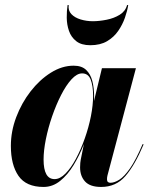

<svg xmlns="http://www.w3.org/2000/svg" viewBox="-20 -730 598 760"><path d="M252 -710Q249 -688.5 262.5 -674.2Q276 -660 299.2 -653Q322.5 -646 347.5 -646Q372.5 -646 401.8 -651.8Q431 -657.5 453.8 -671.5Q476.5 -685.5 483 -710H487.5Q484 -687 474.5 -659.8Q465 -632.5 448 -607.8Q431 -583 404 -567Q377 -551 337.5 -551Q302 -551 281.8 -567Q261.5 -583 253 -607.8Q244.5 -632.5 244.2 -659.8Q244 -687 247.5 -710ZM352.5 -349Q352.5 -340.5 352 -330L383.5 -460H518L405.5 -36Q403.5 -28 403.5 -20.5Q403.5 -6.5 417 -6.5Q433 -6.5 452.5 -18.8Q472 -31 495 -64Q518 -97 544.5 -159.5L548.5 -158.5Q513.5 -75.5 476.2 -32.8Q439 10 380.5 10Q336.5 10 316.8 -11.5Q297 -33 297 -67.5Q297 -77.5 297.8 -85Q298.5 -92.5 299.5 -97.5L312 -159.5Q295 -115.5 271.5 -76.8Q248 -38 218.2 -14Q188.5 10 152.5 10Q83.5 10 53.2 -33.8Q23 -77.5 23 -152.5Q23 -210 44.2 -266.2Q65.5 -322.5 101.2 -368.5Q137 -414.5 181.2 -442.2Q225.5 -470 271.5 -470Q303.5 -470 321 -453.2Q338.5 -436.5 345.5 -409Q352.5 -381.5 352.5 -349ZM348.5 -351Q348.5 -390 339 -414.8Q329.5 -439.5 305 -439.5Q284.5 -439.5 263 -416Q241.5 -392.5 221.8 -353.8Q202 -315 186.2 -269.2Q170.5 -223.5 161.5 -178.8Q152.5 -134 152.5 -98.5Q152.5 -21 196 -21Q217.5 -21 239.2 -43Q261 -65 280.5 -101.5Q300 -138 315.5 -181.8Q331 -225.5 339.8 -269.8Q348.5 -314 348.5 -351Z"/></svg>

Font: Bodoni* 36pt
Style: Bold Italic
Weight: 700
Italic angle: -13°
Version: Version 2.3